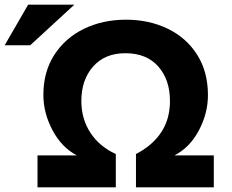

<svg xmlns="http://www.w3.org/2000/svg" viewBox="-104 -800 988 819"><path d="M808 -1V-137H640Q706 -171 744.5 -244Q783 -317 783 -394Q783 -494 737 -566.5Q691 -639 611.5 -677.5Q532 -716 433 -716Q335 -716 255 -677.5Q175 -639 128 -566.5Q81 -494 81 -395Q81 -318 120 -244.5Q159 -171 224 -137H56V-1H390V-143Q320 -175 281.5 -234Q243 -293 243 -369Q243 -459 293 -516Q343 -573 431 -573Q521 -573 571 -516.5Q621 -460 621 -369Q621 -292 583.5 -235.5Q546 -179 476 -143V-1ZM-84 -607H25L213 -780H16Z"/></svg>

Font: Geom
Style: Bold
Weight: 700
Version: Version 1.102